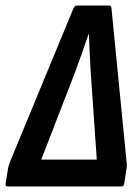

<svg xmlns="http://www.w3.org/2000/svg" viewBox="-38 -675 507 695"><path d="M-9.4 0Q-19.6 0 -17.6 -11L-8.2 -69.3Q-7.2 -73.7 -6 -77.4Q-4.8 -81.1 -3.2 -85.7L228.3 -645.8Q232.9 -655 241.1 -655H356.5Q364.4 -655 365.4 -645.8L420.3 -87.7Q421.3 -82.5 421.3 -76.5Q421.3 -70.5 419.9 -64.5L411.7 -11Q410.5 0 400.9 0ZM111.2 -97.3H312.3L290.3 -415.5Q288.1 -449.9 286.6 -483.9Q285.1 -517.9 283.9 -551.3H282.5Q271.3 -517.9 259.2 -483.9Q247.1 -449.9 234.5 -415.5Z"/></svg>

Font: Sofia Sans Condensed
Style: Italic
Weight: 400
Italic angle: -9°
Designer: Botio Nikoltchev, Ani Petrova
Foundry: lettersoup
Version: Version 4.101